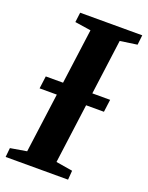

<svg xmlns="http://www.w3.org/2000/svg" viewBox="-146 -815 681 886"><g transform="rotate(20 195.0 -371.5)"><path d="M-5 0 -0.5 -45 79.5 -58.5 163 -683 84.5 -695 90.5 -743H395.5L390 -695L306.5 -683L223.5 -58.5L305 -45L301.5 0ZM34 -351 42 -412.5H358L350 -351Z"/></g></svg>

Font: Merriweather 24pt
Style: Bold Italic
Weight: 700
Italic angle: -7.8°
Designer: Eben Sorkin
Foundry: Eben Sorkin
Version: Version 2.101